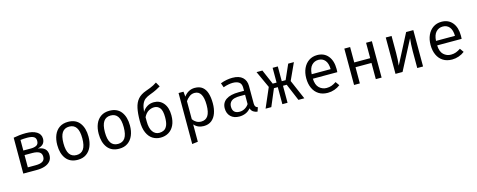

<svg xmlns="http://www.w3.org/2000/svg" viewBox="-37 -1653 6843 2754"><g transform="rotate(-15 3384.5 -275.5)"><path d="M297.9 -551.3Q398.5 -551.3 457.9 -514.9Q517.4 -478.5 517.4 -410.8Q517.4 -368.7 494.4 -338.5Q471.3 -308.2 408.7 -292.8Q546.2 -279 546.2 -159.5Q546.2 -103.1 514.9 -67.9Q483.6 -32.8 432.1 -16.4Q380.5 0 318.5 0H114.4V-532.8Q156.4 -541 202.6 -546.2Q248.7 -551.3 297.9 -551.3ZM299 -482.6Q268.2 -482.6 246.7 -481Q225.1 -479.5 200.5 -476.4V-319.5H311.8Q365.1 -319.5 396.9 -337.2Q428.7 -354.9 428.7 -402.6Q428.7 -446.7 396.4 -464.6Q364.1 -482.6 299 -482.6ZM200.5 -69.7H316.4Q385.1 -69.7 419.5 -91.3Q453.8 -112.8 453.8 -159Q453.8 -198.5 433.3 -218.5Q412.8 -238.5 381.5 -245.1Q350.3 -251.8 317.4 -251.8H200.5Z M924.1 -551.3Q1038.5 -551.3 1096.9 -474.9Q1155.4 -398.5 1155.4 -270.3Q1155.4 -187.7 1128.7 -124.1Q1102.1 -60.5 1050.3 -24.4Q998.5 11.8 923.1 11.8Q808.7 11.8 749.7 -65.1Q690.8 -142.1 690.8 -269.2Q690.8 -352.3 717.4 -416.2Q744.1 -480 796.2 -515.6Q848.2 -551.3 924.1 -551.3ZM924.1 -481Q854.4 -481 818.7 -429.2Q783.1 -377.4 783.1 -269.2Q783.1 -162.1 818.2 -110.5Q853.3 -59 923.1 -59Q992.8 -59 1027.9 -110.8Q1063.1 -162.6 1063.1 -270.3Q1063.1 -377.9 1028.2 -429.5Q993.3 -481 924.1 -481Z M1539.5 -551.3Q1653.8 -551.3 1712.3 -474.9Q1770.8 -398.5 1770.8 -270.3Q1770.8 -187.7 1744.1 -124.1Q1717.4 -60.5 1665.6 -24.4Q1613.8 11.8 1538.5 11.8Q1424.1 11.8 1365.1 -65.1Q1306.2 -142.1 1306.2 -269.2Q1306.2 -352.3 1332.8 -416.2Q1359.5 -480 1411.5 -515.6Q1463.6 -551.3 1539.5 -551.3ZM1539.5 -481Q1469.7 -481 1434.1 -429.2Q1398.5 -377.4 1398.5 -269.2Q1398.5 -162.1 1433.6 -110.5Q1468.7 -59 1538.5 -59Q1608.2 -59 1643.3 -110.8Q1678.5 -162.6 1678.5 -270.3Q1678.5 -377.9 1643.6 -429.5Q1608.7 -481 1539.5 -481Z M2289.7 -769.2 2327.7 -702.1Q2300 -685.1 2261.8 -665.9Q2223.6 -646.7 2163.6 -624.6Q2121.5 -609.2 2091.3 -587.4Q2061 -565.6 2042.3 -523.8Q2023.6 -482.1 2016.4 -406.2Q2043.1 -450.8 2086.7 -477.7Q2130.3 -504.6 2186.7 -504.6Q2274.9 -504.6 2329 -439Q2383.1 -373.3 2383.1 -257.9Q2383.1 -171.3 2353.8 -111Q2324.6 -50.8 2272.6 -19.5Q2220.5 11.8 2152.8 11.8Q2088.2 11.8 2036.4 -20.3Q1984.6 -52.3 1954.1 -120.5Q1923.6 -188.7 1923.6 -295.9Q1923.6 -408.2 1940.3 -486.2Q1956.9 -564.1 1999.7 -613.6Q2042.6 -663.1 2121.5 -690.8Q2161 -704.6 2189.2 -715.9Q2217.4 -727.2 2241 -739.7Q2264.6 -752.3 2289.7 -769.2ZM2017.9 -262.1Q2017.9 -164.6 2054.4 -112.1Q2090.8 -59.5 2152.8 -59.5Q2190.3 -59.5 2221 -75.6Q2251.8 -91.8 2270.3 -134.1Q2288.7 -176.4 2288.7 -254.9Q2288.7 -353.3 2256.7 -393.3Q2224.6 -433.3 2172.8 -433.3Q2129.7 -433.3 2088.2 -409.2Q2046.7 -385.1 2017.9 -327.2Z M2806.2 -551.3Q2877.9 -551.3 2920.8 -516.4Q2963.6 -481.5 2982.6 -418.2Q3001.5 -354.9 3001.5 -270.3Q3001.5 -188.7 2978.7 -124.9Q2955.9 -61 2909.7 -24.6Q2863.6 11.8 2793.3 11.8Q2704.6 11.8 2650.8 -50.8V206.7L2564.6 217.4V-540H2637.9L2645.1 -464.6Q2674.9 -506.2 2715.9 -528.7Q2756.9 -551.3 2806.2 -551.3ZM2785.6 -482.1Q2741 -482.1 2706.7 -455.1Q2672.3 -428.2 2650.8 -395.4V-127.7Q2671.8 -96.4 2703.8 -78.2Q2735.9 -60 2774.4 -60Q2841.5 -60 2875.4 -111.3Q2909.2 -162.6 2909.2 -270.8Q2909.2 -482.1 2785.6 -482.1Z M3566.7 -117.9Q3566.7 -85.1 3577.4 -70.3Q3588.2 -55.4 3610.8 -48.7L3589.7 11.8Q3554.9 7.2 3528.7 -10.5Q3502.6 -28.2 3490.8 -64.1Q3461.5 -26.7 3417.7 -7.4Q3373.8 11.8 3321.5 11.8Q3240.5 11.8 3193.8 -33.8Q3147.2 -79.5 3147.2 -154.9Q3147.2 -238.5 3212.3 -283.1Q3277.4 -327.7 3400.5 -327.7H3480V-372.8Q3480 -431.3 3445.9 -455.6Q3411.8 -480 3351.3 -480Q3324.6 -480 3288.7 -473.6Q3252.8 -467.2 3210.8 -452.3L3188.2 -517.4Q3237.4 -535.9 3281.3 -543.6Q3325.1 -551.3 3364.6 -551.3Q3465.1 -551.3 3515.9 -504.1Q3566.7 -456.9 3566.7 -376.9ZM3343.6 -53.8Q3383.6 -53.8 3419.7 -74.1Q3455.9 -94.4 3480 -130.3V-269.2H3402.1Q3312.8 -269.2 3276.2 -238.5Q3239.5 -207.7 3239.5 -155.9Q3239.5 -53.8 3343.6 -53.8Z M3961.5 0V-252.8H3904.1L3797.4 0H3712.3L3837.4 -289.7L3722.6 -540H3809.7L3904.1 -320.5H3961.5V-540H4038.5V-320.5H4095.9L4192.8 -540H4277.4L4162.6 -289.7L4287.7 0H4200L4093.8 -252.8H4038.5V0Z M4478.5 -239.5Q4482.1 -145.6 4527.9 -102.8Q4573.8 -60 4636.4 -60Q4677.9 -60 4711.3 -72.3Q4744.6 -84.6 4780.5 -108.7L4821 -51.8Q4783.6 -22.1 4734.9 -5.1Q4686.2 11.8 4635.4 11.8Q4556.4 11.8 4501.3 -23.6Q4446.2 -59 4417.2 -122.3Q4388.2 -185.6 4388.2 -269.2Q4388.2 -351.3 4417.2 -414.9Q4446.2 -478.5 4499.2 -514.9Q4552.3 -551.3 4624.1 -551.3Q4726.2 -551.3 4784.9 -480.5Q4843.6 -409.7 4843.6 -286.7Q4843.6 -272.8 4842.8 -260.5Q4842.1 -248.2 4841.5 -239.5ZM4625.1 -480.5Q4565.1 -480.5 4524.6 -437.9Q4484.1 -395.4 4479 -306.2H4760.5Q4759 -392.8 4722.6 -436.7Q4686.2 -480.5 4625.1 -480.5Z M5349.2 0V-240.5H5112.3V0H5026.2V-540H5112.3V-311.3H5349.2V-540H5435.4V0Z M6050.8 -540V0H5964.6V-252.8Q5964.6 -305.6 5967.7 -354.6Q5970.8 -403.6 5975.9 -440.5L5746.2 0H5641.5V-540H5727.7V-287.7Q5727.7 -235.4 5724.6 -184.4Q5721.5 -133.3 5716.9 -101.5L5944.1 -540Z M6324.6 -239.5Q6328.2 -145.6 6374.1 -102.8Q6420 -60 6482.6 -60Q6524.1 -60 6557.4 -72.3Q6590.8 -84.6 6626.7 -108.7L6667.2 -51.8Q6629.7 -22.1 6581 -5.1Q6532.3 11.8 6481.5 11.8Q6402.6 11.8 6347.4 -23.6Q6292.3 -59 6263.3 -122.3Q6234.4 -185.6 6234.4 -269.2Q6234.4 -351.3 6263.3 -414.9Q6292.3 -478.5 6345.4 -514.9Q6398.5 -551.3 6470.3 -551.3Q6572.3 -551.3 6631 -480.5Q6689.7 -409.7 6689.7 -286.7Q6689.7 -272.8 6689 -260.5Q6688.2 -248.2 6687.7 -239.5ZM6471.3 -480.5Q6411.3 -480.5 6370.8 -437.9Q6330.3 -395.4 6325.1 -306.2H6606.7Q6605.1 -392.8 6568.7 -436.7Q6532.3 -480.5 6471.3 -480.5Z"/></g></svg>

Font: FiraCode Nerd Font Mono
Style: Regular
Weight: 400
Monospace: yes
Designer: Carrois Corporate, Edenspiekermann AG, Nikita Prokopov
Foundry: Carrois Corporate, Edenspiekermann AG, Nikita Prokopov
Version: Version 6.002;Nerd Fonts 3.4.0